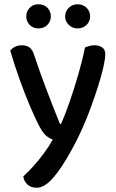

<svg xmlns="http://www.w3.org/2000/svg" viewBox="-20 -689 545 899"><path d="M159 -108Q142 -141 120 -193Q98 -245 74 -311Q50 -377 28 -452Q36 -463 50.5 -470Q65 -477 82 -477Q104 -477 118 -467Q132 -457 140 -431Q167 -350 197 -271Q227 -192 261 -108H265Q285 -151 306 -212Q327 -273 346.5 -340Q366 -407 378 -467Q388 -471 399 -474Q410 -477 422 -477Q444 -477 458.5 -467Q473 -457 473 -435Q473 -415 464.5 -376.5Q456 -338 440.5 -289Q425 -240 405.5 -186.5Q386 -133 363 -82Q340 -31 317 10Q269 98 228.5 144Q188 190 152 190Q124 190 108 174.5Q92 159 89 137Q110 118 136 89.5Q162 61 186.5 27.5Q211 -6 227 -36Q210 -41 194 -55.5Q178 -70 159 -108ZM218 -612Q218 -589 202 -572.5Q186 -556 159 -556Q135 -556 119 -572.5Q103 -589 103 -612Q103 -636 119 -652.5Q135 -669 159 -669Q186 -669 202 -652.5Q218 -636 218 -612ZM402 -612Q402 -589 385.5 -572.5Q369 -556 343 -556Q319 -556 302 -572.5Q285 -589 285 -612Q285 -636 302 -652.5Q319 -669 343 -669Q369 -669 385.5 -652.5Q402 -636 402 -612Z"/></svg>

Font: Baloo Bhaijaan 2 Medium
Style: Regular
Weight: 500
Designer: Sanskriti Dholi, Noopur Datye and Ek Type
Foundry: Ek Type
Version: Version 1.701